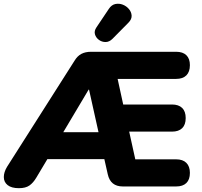

<svg xmlns="http://www.w3.org/2000/svg" viewBox="-31 -976 1057 1005"><path d="M68 9Q29 9 9 -7Q-11 -23 -11 -49Q-11 -75 6 -103L359 -658Q374 -683 395 -694Q416 -705 446 -705H891Q926 -705 944.5 -687Q963 -669 963 -635Q963 -600 944.5 -581.5Q926 -563 891 -563H530L576 -603L625 -378L566 -429H869Q904 -429 922.5 -411Q941 -393 941 -358Q941 -323 922.5 -305Q904 -287 869 -287H597L634 -338L688 -93L627 -142H891Q926 -142 944.5 -123.5Q963 -105 963 -71Q963 -36 944.5 -18Q926 0 891 0H612Q547 0 533 -64L503 -197L559 -143H179L245 -190L159 -46Q143 -19 123 -5Q103 9 68 9ZM433 -507 274 -240 265 -284H531L496 -233L435 -507ZM558 -773Q541 -756 521.5 -756Q502 -756 486.5 -767.5Q471 -779 466 -796.5Q461 -814 474 -833L539 -930Q553 -951 573 -955Q593 -959 612 -951.5Q631 -944 644 -928.5Q657 -913 658 -894Q659 -875 641 -857Z"/></svg>

Font: Nunito ExtraLight Black
Style: Regular
Weight: 900
Version: Version 3.602